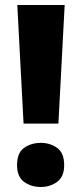

<svg xmlns="http://www.w3.org/2000/svg" viewBox="-20 -734 326 766"><path d="M213 -241H74L49 -714H238ZM48 -75Q48 -124 76 -144Q104 -164 143 -164Q180 -164 208 -144Q236 -124 236 -75Q236 -29 208 -8.5Q180 12 143 12Q104 12 76 -8.5Q48 -29 48 -75Z"/></svg>

Font: Noto Sans Thai Looped ExtraBold
Style: Regular
Weight: 800
Designer: Sasikarn Vongin, Ben Mitchell
Foundry: The Fontpad Ltd
Version: Version 1.001; ttfautohint (v1.8.4.7-5d5b)